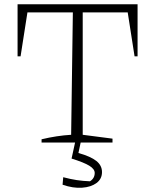

<svg xmlns="http://www.w3.org/2000/svg" viewBox="-20 -665 724 896"><path d="M622 -645V-402H608L576 -607H366V-36L505 -18V0H174V-15Q245 -32 312 -36L320 -607H108L76 -402H62V-645ZM333 -12H359L346 49Q403 65 429.5 86Q456 107 456 138Q456 170 430.5 189Q405 208 363 211Q321 214 272 197L275 162Q309 171 338.5 175.5Q368 180 400 181Q422 167 422 142Q422 124 397 108.5Q372 93 314 75Z"/></svg>

Font: Piazzolla SC ExtraLight
Style: Regular
Weight: 200
Designer: Juan Pablo del Peral
Foundry: Huerta Tipografica
Version: Version 1.330